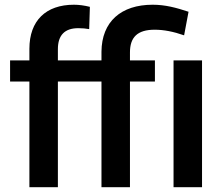

<svg xmlns="http://www.w3.org/2000/svg" viewBox="-20 -780 932 800"><path d="M221.2 0V-440.4H402.8V0H521.5V-440.4H625.5V-528.3H521.5V-561.5C521.5 -624.5 552.2 -656.2 624.5 -656.2C662.1 -656.2 702.6 -648.4 747.1 -632.8L765.6 -731C714.4 -748 668.5 -760.3 616.2 -760.3C484.4 -760.3 403.8 -689.9 402.8 -564.5V-528.3H221.2V-575.2C221.2 -633.3 249.5 -662.6 306.2 -662.6C323.2 -662.6 338.4 -661.1 351.6 -658.7L354.5 -751.5C331.1 -757.3 309.1 -760.3 288.1 -760.3C170.9 -760.3 102.5 -693.8 102.5 -576.7V-528.3H22V-440.4H102.5V0ZM821.8 -528.3H703.1V0H821.8Z"/></svg>

Font: Shabnam Medium
Style: Regular
Weight: 500
Foundry: DejaVu fonts team - Redesigned by Saber Rastikerdar - Based on Vazir font
Version: Version 5.0.1